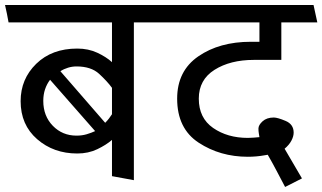

<svg xmlns="http://www.w3.org/2000/svg" viewBox="-31 -700 1281 763"><path d="M414 0V-144Q391 -124 355.5 -107Q320 -90 276 -90Q182 -90 116.5 -147Q51 -204 51 -298Q51 -386 113 -446.5Q175 -507 276 -507Q320 -507 355.5 -490.5Q391 -474 414 -453V-611H3Q0 -628 -3.5 -645.5Q-7 -663 -11 -680H613L628 -611H501V16ZM414 -351Q395 -377 363 -406.5Q331 -436 273 -436Q256 -436 239.5 -431Q223 -426 209 -417Q253 -366 298 -314.5Q343 -263 387 -212Q395 -220 402 -229Q409 -238 414 -246ZM168 -383Q155 -366 148 -345Q141 -324 141 -299Q141 -239 179 -200Q217 -161 273 -161Q295 -161 313.5 -166.5Q332 -172 347 -179Z M1169 9 1102 43Q1085 11 1068 -21.5Q1051 -54 1033 -85L1021 -83Q1005 -80 987.5 -78.5Q970 -77 954 -77Q844 -77 758.5 -133Q673 -189 673 -308Q673 -418 757 -476Q841 -534 966 -534H1000V-611H621Q618 -628 614.5 -645.5Q611 -663 607 -680H1215L1230 -611H1087V-462H978Q884 -462 821.5 -422.5Q759 -383 759 -308Q759 -231 816 -191.5Q873 -152 954 -152Q965 -152 976.5 -153Q988 -154 1000 -155Q999 -162 997.5 -170.5Q996 -179 996 -189Q996 -203 1012.5 -218Q1029 -233 1057 -233Q1072 -233 1104 -219.5Q1136 -206 1136 -173Q1136 -158 1127 -141Q1118 -124 1100 -109Z"/></svg>

Font: Palanquin
Style: Regular
Weight: 400
Designer: Pria Ravichandran
Version: Version 1.0.4